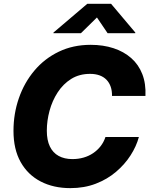

<svg xmlns="http://www.w3.org/2000/svg" viewBox="-20 -971 784 1001"><path d="M346.7 9.8Q258.8 9.8 191.9 -24.9Q125 -59.6 87.6 -126.2Q50.3 -192.9 50.3 -288.6Q50.3 -378.4 78.4 -459.2Q106.4 -540 159.2 -602.8Q211.9 -665.5 286.4 -701.4Q360.8 -737.3 452.6 -737.3Q518.1 -737.3 571.8 -719.7Q625.5 -702.1 664.1 -668.2Q702.6 -634.3 721.9 -584.7Q741.2 -535.2 738.3 -470.7H564Q564.5 -497.6 557.1 -518.8Q549.8 -540 535.2 -555.2Q520.5 -570.3 499 -578.1Q477.5 -585.9 449.7 -585.9Q393.6 -585.9 351.3 -559.6Q309.1 -533.2 280.8 -489.5Q252.4 -445.8 238.3 -393.6Q224.1 -341.3 224.1 -289.6Q224.1 -240.2 240 -207.3Q255.9 -174.3 285.9 -158Q315.9 -141.6 357.4 -141.6Q388.2 -141.6 415.5 -149.4Q442.9 -157.2 465.3 -172.4Q487.8 -187.5 504.4 -208.7Q521 -230 529.8 -256.8H704.1Q690.9 -208 660.6 -160.9Q630.4 -113.8 584.7 -75Q539.1 -36.1 479.2 -13.2Q419.4 9.8 346.7 9.8ZM401.9 -797.9H258.3L258.8 -801.3L435.1 -951.2H559.1L685.5 -801.3L685.1 -797.9H541L485.4 -879.9Z"/></svg>

Font: Inter ExtraBold
Style: Italic
Weight: 800
Italic angle: -9.3988°
Designer: Rasmus Andersson
Foundry: rsms
Version: Version 4.001;git-66647c0bb